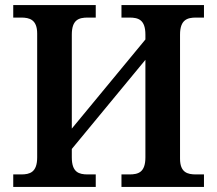

<svg xmlns="http://www.w3.org/2000/svg" viewBox="-20 -734 853 754"><path d="M32 0H356V-49H325C290 -49 262 -57 262 -116V-149L551 -499V-116C551 -57 523 -49 488 -49H457V0H781V-49H750C717 -49 687 -56 687 -111V-598C687 -657 716 -665 750 -665H781V-714H457V-665H488C523 -665 551 -657 551 -598V-579L262 -229V-598C262 -657 290 -665 325 -665H356V-714H32V-665H63C96 -665 126 -657 126 -602V-116C126 -57 97 -49 63 -49H32Z"/></svg>

Font: Noto Serif Semi
Style: Regular
Weight: 600
Designer: Monotype Design Team
Foundry: Monotype Imaging Inc.
Version: Version 1.002